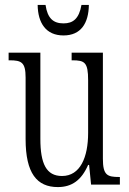

<svg xmlns="http://www.w3.org/2000/svg" viewBox="-20 -750 526 780"><path d="M238 -606C309 -606 340 -656 341 -730H311C301 -674 277 -655 238 -655C197 -655 173 -675 165 -730H133C134 -656 167 -606 238 -606ZM215 10C272 10 311 -18 338 -80H342L350 0H467V-31H464C416 -31 398 -38 398 -105V-536H271V-505H274C324 -505 338 -497 338 -424V-210C338 -111 306 -35 232 -35C168 -35 144 -85 144 -186V-536H15V-505H19C67 -505 84 -497 84 -435V-185C84 -46 130 10 215 10Z"/></svg>

Font: Noto Serif Lao ExtraCondensed Light
Style: Regular
Weight: 300
Width: 2
Designer: Monotype Design Team
Foundry: Monotype Imaging Inc.
Version: Version 2.003